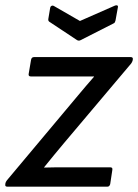

<svg xmlns="http://www.w3.org/2000/svg" viewBox="-24 -703 521 723"><path d="M4 0Q-6 0 -4 -9L-4 -11Q-3 -18 2 -24L271 -345Q286 -363 300.5 -380Q315 -397 330 -414V-415Q306 -415 281.5 -415Q257 -415 234 -415H93Q82 -415 84 -425L93 -478Q95 -488 104 -488H468Q478 -488 476 -479L476 -477Q475 -473 473.5 -470Q472 -467 470 -464L216 -163Q197 -141 179 -118.5Q161 -96 142 -73V-72Q167 -73 191.5 -73Q216 -73 241 -73H391Q396 -73 398 -70.5Q400 -68 399 -63L391 -10Q390 -6 387.5 -3Q385 0 380 0ZM409 -682Q414 -684 417.5 -682.5Q421 -681 420 -676L411 -626Q410 -622 408.5 -619Q407 -616 402 -614L280 -552Q273 -548 266 -552L165 -619Q161 -621 159 -624Q157 -627 158 -632L165 -674Q166 -679 170 -681Q174 -683 178 -681L277 -624Z"/></svg>

Font: Sofia Sans Hairline
Style: Italic
Weight: 1
Italic angle: -9°
Designer: Botio Nikoltchev, Ani Petrova
Foundry: lettersoup
Version: Version 4.102